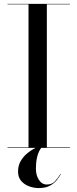

<svg xmlns="http://www.w3.org/2000/svg" viewBox="-20 -770 402 1000"><path d="M19 0V-2.5H128.5V-747.5H19V-750H344V-747.5H224V-2.5H344V0ZM182 209.5Q156.5 209.5 131.8 200.5Q107 191.5 90.5 172.5Q74 153.5 74 123.5Q74 93.5 87 70.2Q100 47 120.8 29.5Q141.5 12 165.8 0Q190 -12 213 -19.5L215 -17Q199.5 -8.5 188.8 9Q178 26.5 172.5 51.8Q167 77 167 108.5Q167 143 182.8 167Q198.5 191 224 191Q250.5 191 266 174.5Q281.5 158 295.5 135L297 136.5Q289.5 150.5 276.2 167.5Q263 184.5 240.2 197Q217.5 209.5 182 209.5Z"/></svg>

Font: Bodoni Moda 72pt
Style: Regular
Weight: 400
Designer: Owen Earl
Foundry: indestructible type
Version: Version 2.005